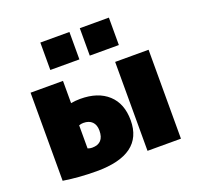

<svg xmlns="http://www.w3.org/2000/svg" viewBox="-133 -902 1080 1054"><g transform="rotate(-20 407.5 -375.0)"><path d="M63.5 -4.9V-519.5H252.9V-389.6Q280.3 -394.5 307.6 -394.5Q411.1 -394.5 469.7 -340.8Q528.3 -287.1 528.3 -189.5Q528.3 9.8 257.8 9.8Q156.2 9.8 63.5 -4.9ZM208 -599.6V-759.8H377.9V-599.6ZM252.9 -125Q265.6 -120.1 278.3 -120.1Q347.7 -120.1 347.7 -195.3Q347.7 -228.5 329.6 -246.6Q311.5 -264.6 278.3 -264.6Q265.6 -264.6 252.9 -259.8ZM438.5 -599.6V-759.8H608.4V-599.6ZM557.6 0V-519.5H752.9V0Z"/></g></svg>

Font: GenEi M Gothic v2 Black
Style: Regular
Weight: 900
Version: Version 2.0